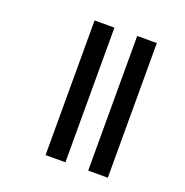

<svg xmlns="http://www.w3.org/2000/svg" viewBox="-111 -698 770 800"><g transform="rotate(20 274.0 -298.5)"><path d="M364 0V-597H451V0ZM175 0V-597H263V0Z"/></g></svg>

Font: Noto Sans Gujarati UI ExtraCondensed Medium
Style: Regular
Weight: 500
Width: 2
Designer: Jelle Bosma - Monotype Design Team, Universal Thirst
Foundry: Monotype Imaging Inc.
Version: Version 2.106; ttfautohint (v1.8.4.7-5d5b)